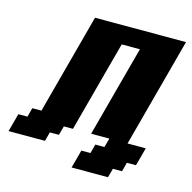

<svg xmlns="http://www.w3.org/2000/svg" viewBox="-137 -1012 1274 1274"><g transform="rotate(15 500.0 -375.0)"><path d="M466.3 125H716.3L733.4 62.5H795.9L812.5 0H875Q880.9 -21 892.1 -62.5Q903.3 -104 908.7 -125H783.7L984.4 -875H359.4L175.3 -187.5H112.8L96.2 -125H33.7Q27.8 -104 16.6 -62.5Q5.4 -21 0 0H250L266.6 -62.5H329.1L346.2 -125H408.7Q436.5 -229.5 492.4 -437.7Q548.3 -646 576.2 -750H701.2Q673.3 -646 617.4 -437.7Q561.5 -229.5 533.7 -125H658.7L641.6 -62.5H579.1L562.5 0H500Q494.1 21 483.2 62.5Q472.2 104 466.3 125Z"/></g></svg>

Font: Faithful 32x
Style: BoldOblique
Weight: 400
Foundry: Faithful Resource Pack
Version: Version 1.0; January 27, 2023